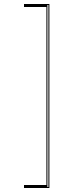

<svg xmlns="http://www.w3.org/2000/svg" viewBox="-20 -820 417 960"><path d="M100 -800H227V120H100V105H212V-785H100ZM217 -795V115H222V-795Z"/></svg>

Font: Kalnia Glaze Thin
Style: Regular
Weight: 100
Designer: Frida Medrano
Foundry: Frida Medrano
Version: Version 1.110